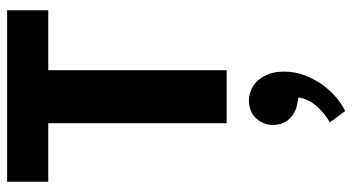

<svg xmlns="http://www.w3.org/2000/svg" viewBox="-250 -421 1010 551"><g transform="rotate(-90 255.5 -145.0)"><path d="M502 -630V-512H330V0H178V-512H10V-630ZM235 203Q207 198 190 179.5Q173 161 173 133Q173 106 191.5 85Q210 64 244 64Q257 64 271.5 69.5Q286 75 298 87Q310 99 318 118.5Q326 138 326 166Q326 195 316 222Q306 249 290.5 271.5Q275 294 254.5 312Q234 330 213 340L180 296Q206 282 226.5 258.5Q247 235 252 206Z"/></g></svg>

Font: Ek Mukta ExtraBold
Style: Regular
Weight: 800
Designer: Girish Dalvi and Yashodeep Gholap
Foundry: Ek Type
Version: Version 2.538;PS 1.002;hotconv 16.6.51;makeotf.lib2.5.65220;